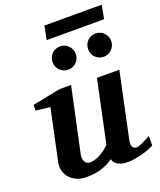

<svg xmlns="http://www.w3.org/2000/svg" viewBox="-158 -960 891 1070"><g transform="rotate(-20 288.0 -425.0)"><path d="M571.8 -27.8Q561.5 -22.5 543.7 -15.4Q525.9 -8.3 504.2 -2.2Q482.4 3.9 459 8.1Q435.5 12.2 414.1 12.2Q388.2 12.2 372.1 6.8Q356 1.5 346.9 -6.1Q337.9 -13.7 334 -21.7Q330.1 -29.8 329.1 -35.2Q295.9 -12.2 257.3 0Q218.8 12.2 169.9 12.2Q132.8 12.2 107.2 -0.5Q81.5 -13.2 66.7 -32.2Q51.8 -51.3 47.1 -74Q42.5 -96.7 46.9 -117.2L111.8 -423.8L27.8 -433.1V-466.8L192.9 -500H262.2L180.2 -117.2Q177.7 -105.5 179 -94.7Q180.2 -84 184.6 -75.9Q189 -67.9 196.3 -63Q203.6 -58.1 212.9 -58.1Q229.5 -58.1 245.4 -62.7Q261.2 -67.4 276.1 -75.7Q291 -84 305.2 -94.7Q319.3 -105.5 333 -118.2L411.1 -487.8H543.9L461.9 -100.1Q456.1 -72.3 464.1 -60.1Q472.2 -47.9 487.8 -47.9Q491.7 -47.9 496.8 -49.1Q502 -50.3 511 -54Q520 -57.6 534.4 -64.7Q548.8 -71.8 571.8 -84ZM346.2 -653.8Q346.2 -639.6 340.8 -627.2Q335.4 -614.7 326.2 -605.2Q316.9 -595.7 304.2 -590.3Q291.5 -585 277.3 -585Q263.2 -585 250.5 -590.3Q237.8 -595.7 228.5 -605.2Q219.2 -614.7 213.9 -627.2Q208.5 -639.6 208.5 -653.8Q208.5 -668 213.9 -680.7Q219.2 -693.4 228.5 -702.9Q237.8 -712.4 250.5 -717.8Q263.2 -723.1 277.3 -723.1Q291.5 -723.1 304.2 -717.8Q316.9 -712.4 326.2 -702.9Q335.4 -693.4 340.8 -680.7Q346.2 -668 346.2 -653.8ZM556.2 -653.8Q556.2 -639.6 550.8 -627.2Q545.4 -614.7 536.1 -605.2Q526.9 -595.7 514.2 -590.3Q501.5 -585 487.3 -585Q473.1 -585 460.7 -590.3Q448.2 -595.7 439 -605.2Q429.7 -614.7 424.6 -627.2Q419.4 -639.6 419.4 -653.8Q419.4 -668 424.6 -680.7Q429.7 -693.4 439 -702.9Q448.2 -712.4 460.7 -717.8Q473.1 -723.1 487.3 -723.1Q501.5 -723.1 514.2 -717.8Q526.9 -712.4 536.1 -702.9Q545.4 -693.4 550.8 -680.7Q556.2 -668 556.2 -653.8ZM560.5 -781.2H219.7L235.8 -861.8H575.7Z"/></g></svg>

Font: Charis SIL Eur
Style: Bold Italic
Weight: 700
Italic angle: -11°
Foundry: SIL International
Version: Version 5.000